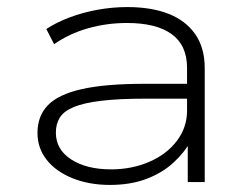

<svg xmlns="http://www.w3.org/2000/svg" viewBox="-20 -515 711 543"><path d="M291 8Q232 8 185 -11Q138 -30 112 -63Q86 -96 86 -139Q86 -187 115.5 -217.5Q145 -248 211.5 -263Q278 -278 389 -278H524V-236H392Q316 -236 266.5 -230Q217 -224 189 -212.5Q161 -201 149.5 -183Q138 -165 138 -140Q138 -92 181.5 -64Q225 -36 294 -36Q353 -36 402.5 -57.5Q452 -79 480.5 -117Q509 -155 509 -202V-323Q509 -387 465.5 -418.5Q422 -450 339 -450Q282 -450 229 -435Q176 -420 133 -390L111 -433Q140 -452 177.5 -466Q215 -480 256.5 -487.5Q298 -495 340 -495Q408 -495 456.5 -476Q505 -457 532 -418.5Q559 -380 559 -322V0H511V-116L520 -117Q502 -84 470.5 -55Q439 -26 394 -9Q349 8 291 8Z"/></svg>

Font: Nunito Sans 10pt Expanded ExtraLight
Style: Regular
Weight: 250
Width: 7
Designer: Vernon Adams
Foundry: Vernon Adams
Version: Version 3.101;gftools[0.9.27]